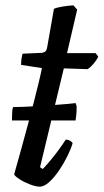

<svg xmlns="http://www.w3.org/2000/svg" viewBox="-20 -699 388 719"><path d="M25 -248Q25 -273 26 -283.5Q27 -294 29 -298Q44 -298 70 -299Q96 -300 126.5 -302Q157 -304 186 -306Q215 -308 236 -310Q257 -312 263 -313L267 -301Q267 -280 265.5 -267Q264 -254 263 -248ZM129 0Q114 0 92 -8.5Q70 -17 53 -28Q36 -39 33 -46Q47 -96 60.5 -144.5Q74 -193 86 -238Q98 -283 108 -322Q118 -361 125.5 -392Q133 -423 137 -444L59 -456Q59 -469 61 -481.5Q63 -494 65 -498L134 -501Q145 -502 150 -506.5Q155 -511 157 -524L182 -666Q193 -671 214.5 -674.5Q236 -678 255 -679L269 -663L231 -500H338L348 -487Q342 -474 330.5 -460.5Q319 -447 308 -440L219 -443L130 -73L140 -66Q150 -76 166.5 -95.5Q183 -115 199.5 -137.5Q216 -160 226 -176Q236 -176 243 -171.5Q250 -167 252 -163Q246 -142 232.5 -114.5Q219 -87 201 -60.5Q183 -34 164 -17Q145 0 129 0Z"/></svg>

Font: Texturina Medium
Style: Italic
Weight: 500
Italic angle: -11°
Designer: Guillermo Torres Carreño
Foundry: Omnibus-Type
Version: Version 1.002